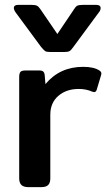

<svg xmlns="http://www.w3.org/2000/svg" viewBox="-20 -770 456 790"><path d="M149 -577 45 -718Q37 -729 37 -737Q37 -750 55 -750H108Q125 -750 132 -746.5Q139 -743 147 -731L216 -630L284 -731Q291 -743 298 -746.5Q305 -750 323 -750H375Q394 -750 394 -737Q394 -727 386 -718L282 -577Q273 -564 266.5 -560Q260 -556 244 -556H187Q171 -556 165.5 -560Q160 -564 149 -577ZM59 -36V-453Q59 -468 64 -474Q69 -480 85 -480H142Q153 -480 158 -475.5Q163 -471 164 -460L167 -424Q226 -495 322 -495Q366 -495 389 -480Q395 -476 396.5 -471.5Q398 -467 396 -461L378 -401Q375 -391 367 -391L359 -393Q335 -404 304 -404Q253 -404 220 -375.5Q187 -347 187 -298V-36Q187 -18 178.5 -9Q170 0 149 0H97Q77 0 68 -9Q59 -18 59 -36Z"/></svg>

Font: Mitr
Style: Regular
Weight: 400
Designer: Thanarat Vachiruckul
Foundry: Cadson Demak
Version: Version 1.003